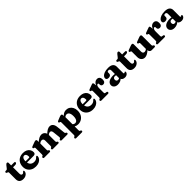

<svg xmlns="http://www.w3.org/2000/svg" viewBox="597 -2732 5093 5093"><g transform="rotate(-45 3143.0 -186.0)"><path d="M51.5 -410 34.5 -415Q23.5 -420 17.8 -427.2Q12 -434.5 12 -445Q12 -458.5 21.5 -466.5Q31 -474.5 45.5 -474.5H71.5Q82 -474.5 90.5 -480.5Q99 -486.5 110 -500.5L165 -570.5Q177 -586 190.2 -594.8Q203.5 -603.5 216 -603.5Q231.5 -603.5 240.5 -594.2Q249.5 -585 249.5 -567.5V-167Q249.5 -133 262.5 -115.5Q275.5 -98 299.5 -98Q315.5 -98 326 -104.8Q336.5 -111.5 344 -120.5Q351.5 -129.5 358.5 -136.8Q365.5 -144 374.5 -144.5Q383 -144.5 388.2 -137.8Q393.5 -131 393 -117.5Q392.5 -82.5 371 -53Q349.5 -23.5 312.8 -5.8Q276 12 229.5 12Q156 12 115.8 -23.8Q75.5 -59.5 75.5 -132.5V-374Q75.5 -391 69.5 -398Q63.5 -405 51.5 -410ZM186 -404.5V-474.5H359Q374.5 -474.5 383.2 -468Q392 -461.5 392 -448.5Q392 -429.5 374.8 -417Q357.5 -404.5 318 -404.5Z M922 -300.5Q922 -267.5 903 -249.8Q884 -232 849 -232H553V-281H720Q749 -281 749 -308.5Q749 -364 729 -390.8Q709 -417.5 679 -417.5Q655.5 -417.5 636.5 -403Q617.5 -388.5 606.8 -359.5Q596 -330.5 596 -287Q596 -196 638.2 -151.2Q680.5 -106.5 751 -106.5Q789.5 -106.5 820.2 -120.5Q851 -134.5 872 -161Q883 -171.5 889.5 -175.2Q896 -179 902.5 -178.5Q910.5 -178.5 915.8 -171.2Q921 -164 921 -151Q920 -107.5 891.8 -70.2Q863.5 -33 813.5 -10Q763.5 13 696.5 13Q620.5 13 562.8 -17.2Q505 -47.5 472.5 -101.8Q440 -156 440 -228Q440 -304 471 -362.5Q502 -421 560.8 -454.2Q619.5 -487.5 702.5 -487.5Q772 -487.5 821 -463Q870 -438.5 896 -396Q922 -353.5 922 -300.5Z M1207 -449V-106Q1207 -85 1210.8 -76.5Q1214.5 -68 1222.5 -63.5L1236 -58Q1252.5 -48.5 1252.5 -30.5Q1252.5 0 1219 0H1018.5Q1001 0 992 -8Q983 -16 983 -30Q983 -40.5 988.2 -48Q993.5 -55.5 1004 -60.5L1017.5 -65.5Q1025.5 -69.5 1029.5 -77.8Q1033.5 -86 1033.5 -106V-337.5Q1033.5 -354.5 1029 -361.2Q1024.5 -368 1015.5 -371L998.5 -374Q988.5 -378 983.5 -384.2Q978.5 -390.5 978.5 -400.5Q978.5 -412 985.2 -419.5Q992 -427 1008.5 -433.5L1109 -470.5Q1130 -479 1143.8 -482.8Q1157.5 -486.5 1171 -486.5Q1188 -486.5 1197.5 -476Q1207 -465.5 1207 -449ZM1192 -324.5 1163 -356.5 1183.5 -376Q1248.5 -437.5 1297 -462.8Q1345.5 -488 1387.5 -488Q1451 -488 1489.5 -446Q1528 -404 1528 -334.5V-106Q1528 -85 1531.8 -76.5Q1535.5 -68 1544 -63.5L1556.5 -58Q1573.5 -48.5 1573.5 -30.5Q1573.5 0 1539.5 0H1342.5Q1308.5 0 1308.5 -30.5Q1308.5 -48.5 1325.5 -58L1338.5 -63.5Q1347.5 -68 1351 -76.8Q1354.5 -85.5 1354.5 -106.5V-301Q1354.5 -338 1337.8 -356.8Q1321 -375.5 1291.5 -375.5Q1272 -375.5 1251.8 -367.5Q1231.5 -359.5 1210.5 -341ZM1511.5 -325 1482.5 -357 1503 -376Q1565.5 -436 1611.8 -462Q1658 -488 1699 -488Q1760 -488 1794.2 -446.8Q1828.5 -405.5 1836 -336.5L1861 -106Q1863 -86 1866.2 -77.8Q1869.5 -69.5 1877.5 -65.5L1889.5 -60.5Q1900 -55 1905.2 -47.8Q1910.5 -40.5 1910.5 -30Q1910.5 -16 1901.8 -8Q1893 0 1875.5 0H1673Q1639.5 0 1639.5 -30.5Q1639.5 -48.5 1656 -58L1669.5 -63.5Q1678 -68 1682.8 -76.8Q1687.5 -85.5 1685 -106.5L1664 -302Q1660 -338.5 1645.8 -357Q1631.5 -375.5 1603 -375.5Q1586 -375.5 1568 -367.2Q1550 -359 1530 -341.5Z M2164.5 -449V-398.5L2172.5 -383V127Q2172.5 147 2176.5 155.2Q2180.5 163.5 2188.5 167.5L2205 172.5Q2216 177.5 2221.2 185Q2226.5 192.5 2226.5 203Q2226.5 217 2217.5 225Q2208.5 233 2191 233H1983Q1966 233 1956.8 225Q1947.5 217 1947.5 203Q1947.5 192.5 1952.8 185Q1958 177.5 1969 172.5L1982 167.5Q1990 163.5 1994 155.2Q1998 147 1998 127V-338Q1998 -354.5 1993.5 -361.2Q1989 -368 1980 -371L1963 -374Q1953.5 -378 1948.2 -384.2Q1943 -390.5 1943 -400.5Q1943 -412 1949.8 -419.2Q1956.5 -426.5 1973 -433L2066.5 -470.5Q2087 -479.5 2101 -483Q2115 -486.5 2127.5 -486.5Q2145.5 -486.5 2155 -476Q2164.5 -465.5 2164.5 -449ZM2140 -316 2112 -349.5Q2152.5 -414.5 2204 -451Q2255.5 -487.5 2320.5 -487.5Q2379.5 -487.5 2425.8 -457.5Q2472 -427.5 2498.8 -374.5Q2525.5 -321.5 2525.5 -251.5Q2525.5 -171.5 2493.2 -112Q2461 -52.5 2405.5 -19.8Q2350 13 2280.5 13Q2221 13 2176.2 -13.5Q2131.5 -40 2101 -92L2144.5 -136.5Q2166.5 -98 2191.8 -81.5Q2217 -65 2246 -65Q2275 -65 2297.2 -83Q2319.5 -101 2332 -138.5Q2344.5 -176 2344.5 -233Q2344.5 -288.5 2331.8 -324.2Q2319 -360 2296.5 -377.2Q2274 -394.5 2245.5 -394.5Q2214.5 -394.5 2188 -375.5Q2161.5 -356.5 2140 -316Z M3064.5 -300.5Q3064.5 -267.5 3045.5 -249.8Q3026.5 -232 2991.5 -232H2695.5V-281H2862.5Q2891.5 -281 2891.5 -308.5Q2891.5 -364 2871.5 -390.8Q2851.5 -417.5 2821.5 -417.5Q2798 -417.5 2779 -403Q2760 -388.5 2749.2 -359.5Q2738.5 -330.5 2738.5 -287Q2738.5 -196 2780.8 -151.2Q2823 -106.5 2893.5 -106.5Q2932 -106.5 2962.8 -120.5Q2993.5 -134.5 3014.5 -161Q3025.5 -171.5 3032 -175.2Q3038.5 -179 3045 -178.5Q3053 -178.5 3058.2 -171.2Q3063.5 -164 3063.5 -151Q3062.5 -107.5 3034.2 -70.2Q3006 -33 2956 -10Q2906 13 2839 13Q2763 13 2705.2 -17.2Q2647.5 -47.5 2615 -101.8Q2582.5 -156 2582.5 -228Q2582.5 -304 2613.5 -362.5Q2644.5 -421 2703.2 -454.2Q2762 -487.5 2845 -487.5Q2914.5 -487.5 2963.5 -463Q3012.5 -438.5 3038.5 -396Q3064.5 -353.5 3064.5 -300.5Z M3328.5 -265Q3328.5 -340 3348.5 -389.5Q3368.5 -439 3402.5 -463.5Q3436.5 -488 3477 -488Q3525 -488 3552 -458.2Q3579 -428.5 3579 -371.5Q3579 -317 3556.8 -291Q3534.5 -265 3499 -265Q3463 -265 3444.8 -283Q3426.5 -301 3426 -332.5V-352Q3426 -366.5 3419.5 -373.5Q3413 -380.5 3400.5 -380.5Q3387 -380.5 3375 -369Q3363 -357.5 3355.8 -333.5Q3348.5 -309.5 3348.5 -272.5ZM3338.5 -446.5 3348.5 -338.5V-106Q3348.5 -88 3354.2 -79Q3360 -70 3375.5 -67.5L3414 -61.5Q3428.5 -59 3435.2 -51Q3442 -43 3442 -30Q3442 -16 3432.8 -8Q3423.5 0 3406 0H3161Q3144 0 3134.8 -8Q3125.5 -16 3125.5 -30Q3125.5 -40.5 3130.8 -47.8Q3136 -55 3146.5 -60.5L3160 -65.5Q3168 -69.5 3172 -77.8Q3176 -86 3176 -106V-337Q3176 -354 3171.5 -360.8Q3167 -367.5 3158 -370.5L3141 -373.5Q3131.5 -377 3126.2 -383.5Q3121 -390 3121 -400Q3121 -411.5 3128 -419.2Q3135 -427 3151 -433L3251 -469.5Q3274.5 -478.5 3287.5 -482.5Q3300.5 -486.5 3309 -486.5Q3321.5 -486.5 3328.5 -477.5Q3335.5 -468.5 3338.5 -446.5Z M3924.5 -69.5V-82L3910.5 -85V-378.5Q3910.5 -404.5 3896.5 -419.5Q3882.5 -434.5 3858 -434.5Q3837 -434.5 3824.2 -425.2Q3811.5 -416 3811.5 -401.5V-361.5Q3811.5 -326 3787.5 -306.2Q3763.5 -286.5 3719 -286.5Q3681.5 -286.5 3662.5 -303.5Q3643.5 -320.5 3643.5 -350.5Q3643.5 -382.5 3672 -414Q3700.5 -445.5 3756.8 -466.2Q3813 -487 3897 -487Q3991.5 -487 4037.2 -449Q4083 -411 4083 -346V-106.5Q4083 -96 4088 -89.5Q4093 -83 4103.5 -83Q4111.5 -83 4116 -86.5Q4120.5 -90 4124.5 -94Q4127 -96.5 4130 -98.5Q4133 -100.5 4137.5 -100.5Q4146.5 -100.5 4151.2 -94Q4156 -87.5 4156 -77.5Q4156 -57.5 4142 -36.5Q4128 -15.5 4101.5 -1.2Q4075 13 4037 13Q3987.5 13 3956 -9.8Q3924.5 -32.5 3924.5 -69.5ZM3624 -106Q3624 -171.5 3683.2 -210.8Q3742.5 -250 3846 -250Q3876 -250 3899.8 -245.8Q3923.5 -241.5 3939.5 -234L3924.5 -190.5Q3911 -197 3897.5 -200.5Q3884 -204 3867.5 -204Q3836.5 -204 3818.2 -186.2Q3800 -168.5 3800 -137.5Q3800 -105.5 3816.8 -88.8Q3833.5 -72 3860 -72Q3881.5 -72 3900 -81.5Q3918.5 -91 3930 -105.5L3942 -64.5Q3916.5 -27.5 3870.2 -7.2Q3824 13 3772 13Q3705.5 13 3664.8 -20.2Q3624 -53.5 3624 -106Z M4214.5 -410 4197.5 -415Q4186.5 -420 4180.8 -427.2Q4175 -434.5 4175 -445Q4175 -458.5 4184.5 -466.5Q4194 -474.5 4208.5 -474.5H4234.5Q4245 -474.5 4253.5 -480.5Q4262 -486.5 4273 -500.5L4328 -570.5Q4340 -586 4353.2 -594.8Q4366.5 -603.5 4379 -603.5Q4394.5 -603.5 4403.5 -594.2Q4412.5 -585 4412.5 -567.5V-167Q4412.5 -133 4425.5 -115.5Q4438.5 -98 4462.5 -98Q4478.5 -98 4489 -104.8Q4499.5 -111.5 4507 -120.5Q4514.5 -129.5 4521.5 -136.8Q4528.5 -144 4537.5 -144.5Q4546 -144.5 4551.2 -137.8Q4556.5 -131 4556 -117.5Q4555.5 -82.5 4534 -53Q4512.5 -23.5 4475.8 -5.8Q4439 12 4392.5 12Q4319 12 4278.8 -23.8Q4238.5 -59.5 4238.5 -132.5V-374Q4238.5 -391 4232.5 -398Q4226.5 -405 4214.5 -410ZM4349 -404.5V-474.5H4522Q4537.5 -474.5 4546.2 -468Q4555 -461.5 4555 -448.5Q4555 -429.5 4537.8 -417Q4520.5 -404.5 4481 -404.5Z M4968.5 -79.5V-102.5L4962 -104.5V-337.5Q4962 -354.5 4957.5 -361.2Q4953 -368 4944 -371L4927 -373.5Q4917.5 -378 4912.2 -384.2Q4907 -390.5 4907 -400.5Q4907 -412 4913.8 -419.5Q4920.5 -427 4937 -433L5038 -470.5Q5059.5 -479 5073.2 -482.8Q5087 -486.5 5100 -486.5Q5117.5 -486.5 5127 -476Q5136.5 -465.5 5136.5 -449V-106Q5136.5 -86 5140.5 -77.8Q5144.5 -69.5 5152.5 -65.5L5165.5 -61Q5176 -55.5 5181.2 -48Q5186.5 -40.5 5186.5 -30Q5186.5 -16 5177.5 -8Q5168.5 0 5151 0H5043.5Q5012.5 0 4990.5 -22.8Q4968.5 -45.5 4968.5 -79.5ZM4646.5 -140V-337.5Q4646.5 -354.5 4641.8 -361.2Q4637 -368 4628.5 -371L4611.5 -373.5Q4601.5 -378 4596.5 -384.2Q4591.5 -390.5 4591.5 -400.5Q4591.5 -412 4598.2 -419.5Q4605 -427 4621.5 -433L4722.5 -470.5Q4744.5 -479 4758 -482.8Q4771.5 -486.5 4784 -486.5Q4801.5 -486.5 4811 -476Q4820.5 -465.5 4820.5 -449V-173.5Q4820.5 -136.5 4837.2 -117.8Q4854 -99 4883 -99Q4901.5 -99 4921.8 -107.2Q4942 -115.5 4962.5 -133.5L4981 -150.5L5010 -118L4989.5 -98.5Q4925 -38 4876.5 -12.5Q4828 13 4786.5 13Q4724 13 4685.2 -29Q4646.5 -71 4646.5 -140Z M5451.5 -265Q5451.5 -340 5471.5 -389.5Q5491.5 -439 5525.5 -463.5Q5559.5 -488 5600 -488Q5648 -488 5675 -458.2Q5702 -428.5 5702 -371.5Q5702 -317 5679.8 -291Q5657.5 -265 5622 -265Q5586 -265 5567.8 -283Q5549.5 -301 5549 -332.5V-352Q5549 -366.5 5542.5 -373.5Q5536 -380.5 5523.5 -380.5Q5510 -380.5 5498 -369Q5486 -357.5 5478.8 -333.5Q5471.5 -309.5 5471.5 -272.5ZM5461.5 -446.5 5471.5 -338.5V-106Q5471.5 -88 5477.2 -79Q5483 -70 5498.5 -67.5L5537 -61.5Q5551.5 -59 5558.2 -51Q5565 -43 5565 -30Q5565 -16 5555.8 -8Q5546.5 0 5529 0H5284Q5267 0 5257.8 -8Q5248.5 -16 5248.5 -30Q5248.5 -40.5 5253.8 -47.8Q5259 -55 5269.5 -60.5L5283 -65.5Q5291 -69.5 5295 -77.8Q5299 -86 5299 -106V-337Q5299 -354 5294.5 -360.8Q5290 -367.5 5281 -370.5L5264 -373.5Q5254.5 -377 5249.2 -383.5Q5244 -390 5244 -400Q5244 -411.5 5251 -419.2Q5258 -427 5274 -433L5374 -469.5Q5397.5 -478.5 5410.5 -482.5Q5423.5 -486.5 5432 -486.5Q5444.5 -486.5 5451.5 -477.5Q5458.5 -468.5 5461.5 -446.5Z M6047.5 -69.5V-82L6033.5 -85V-378.5Q6033.5 -404.5 6019.5 -419.5Q6005.5 -434.5 5981 -434.5Q5960 -434.5 5947.2 -425.2Q5934.5 -416 5934.5 -401.5V-361.5Q5934.5 -326 5910.5 -306.2Q5886.5 -286.5 5842 -286.5Q5804.5 -286.5 5785.5 -303.5Q5766.5 -320.5 5766.5 -350.5Q5766.5 -382.5 5795 -414Q5823.5 -445.5 5879.8 -466.2Q5936 -487 6020 -487Q6114.5 -487 6160.2 -449Q6206 -411 6206 -346V-106.5Q6206 -96 6211 -89.5Q6216 -83 6226.5 -83Q6234.5 -83 6239 -86.5Q6243.5 -90 6247.5 -94Q6250 -96.5 6253 -98.5Q6256 -100.5 6260.5 -100.5Q6269.5 -100.5 6274.2 -94Q6279 -87.5 6279 -77.5Q6279 -57.5 6265 -36.5Q6251 -15.5 6224.5 -1.2Q6198 13 6160 13Q6110.5 13 6079 -9.8Q6047.5 -32.5 6047.5 -69.5ZM5747 -106Q5747 -171.5 5806.2 -210.8Q5865.5 -250 5969 -250Q5999 -250 6022.8 -245.8Q6046.5 -241.5 6062.5 -234L6047.5 -190.5Q6034 -197 6020.5 -200.5Q6007 -204 5990.5 -204Q5959.5 -204 5941.2 -186.2Q5923 -168.5 5923 -137.5Q5923 -105.5 5939.8 -88.8Q5956.5 -72 5983 -72Q6004.5 -72 6023 -81.5Q6041.5 -91 6053 -105.5L6065 -64.5Q6039.5 -27.5 5993.2 -7.2Q5947 13 5895 13Q5828.5 13 5787.8 -20.2Q5747 -53.5 5747 -106Z"/></g></svg>

Font: Fraunces 28pt Soft Wonky
Style: Bold
Weight: 700
Version: Version 1.000;[b76b70a41]